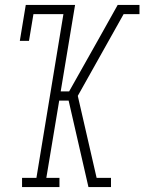

<svg xmlns="http://www.w3.org/2000/svg" viewBox="-20 -755 583 775"><path d="M69 0V-37H127L236 -698H115L97 -590H60L84 -735H283L225 -386H259L384 -608L455 -735H543V-698H479L294 -368L370 -37H428V0H337L257 -349H219L167 -37H220V0Z"/></svg>

Font: Iosevka Curly Slab XLtObl
Style: Regular
Weight: 200
Italic angle: -9°
Monospace: yes
Designer: Belleve Invis
Foundry: Belleve Invis
Version: Version 11.1.0; ttfautohint (v1.8.3)